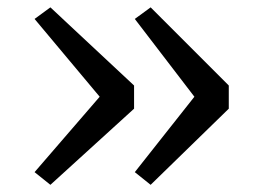

<svg xmlns="http://www.w3.org/2000/svg" viewBox="-20 -560 706 522"><path d="M389.5 -540 602 -327.5V-264.5L389.5 -57.5L346.5 -92L508.5 -297L346.5 -508.5ZM117 -540 344.5 -327.5V-264.5L117 -57.5L74 -92L251 -297L74 -508.5Z"/></svg>

Font: Merriweather 28pt Light
Style: Regular
Weight: 300
Version: Version 2.100